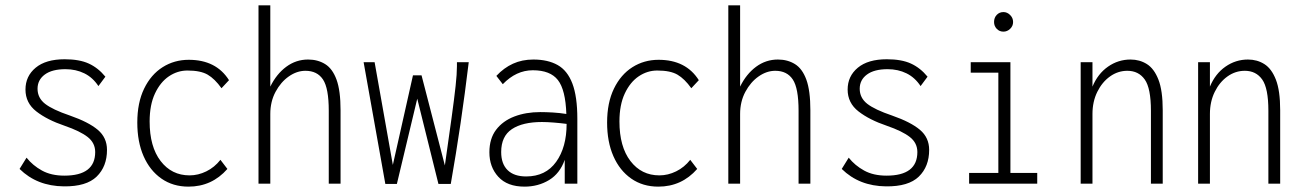

<svg xmlns="http://www.w3.org/2000/svg" viewBox="-20 -685 4858 716"><path d="M218 10Q118 9 53 -55L79 -97Q102 -68 136.5 -49Q171 -30 220 -30Q335 -30 335 -118Q335 -152 307 -174Q279 -196 221 -216Q156 -238 115.5 -269.5Q75 -301 75 -351Q75 -401 113 -432.5Q151 -464 221 -464Q276 -464 311 -448Q346 -432 373 -399L347 -364Q326 -396 294.5 -411.5Q263 -427 224 -427Q174 -427 147 -407Q120 -387 120 -354Q120 -320 148 -298Q176 -276 241 -254Q310 -230 344.5 -201Q379 -172 379 -126Q379 -64 340.5 -26.5Q302 11 218 10Z M683 11Q625 11 582 -19Q539 -49 515.5 -102.5Q492 -156 492 -228Q492 -302 517.5 -354.5Q543 -407 586.5 -434.5Q630 -462 684 -462Q786 -462 834 -386L806 -356Q781 -391 754.5 -406.5Q728 -422 679 -422Q642 -422 610 -400.5Q578 -379 558 -336.5Q538 -294 538 -232Q538 -138 579 -84.5Q620 -31 687 -31Q719 -31 749.5 -46Q780 -61 802 -89L828 -55Q770 11 683 11Z M944 0V-665H988V-362Q1011 -409 1047.5 -436Q1084 -463 1129 -463Q1165 -463 1192.5 -446Q1220 -429 1235 -388Q1250 -347 1250 -274V0H1206V-272Q1206 -356 1184.5 -388.5Q1163 -421 1119 -421Q1087 -421 1057 -400Q1027 -379 1007.5 -342.5Q988 -306 988 -260V0Z M1417 1 1336 -453H1377L1445 -70L1520 -404H1552L1639 -68Q1654 -173 1664 -245.5Q1674 -318 1679 -364Q1684 -410 1684 -438V-453H1728Q1714 -337 1697.5 -225Q1681 -113 1661 1H1615L1536 -317L1460 1Z M1936 11Q1872 11 1838.5 -25.5Q1805 -62 1805 -117Q1805 -168 1830 -201Q1855 -234 1898 -250.5Q1941 -267 1995 -267Q2016 -267 2041.5 -265.5Q2067 -264 2092 -260Q2089 -350 2060.5 -386.5Q2032 -423 1967 -423Q1905 -423 1855 -371L1831 -402Q1859 -432 1893 -447.5Q1927 -463 1969 -463Q2023 -463 2059.5 -442.5Q2096 -422 2114.5 -373.5Q2133 -325 2133 -242V0H2086V-89Q2068 -38 2027.5 -13.5Q1987 11 1936 11ZM1849 -118Q1849 -74 1873 -50.5Q1897 -27 1942 -27Q2015 -27 2054 -81.5Q2093 -136 2093 -223Q2070 -226 2045 -228Q2020 -230 2001 -230Q1929 -230 1889 -203.5Q1849 -177 1849 -118Z M2435 11Q2377 11 2334 -19Q2291 -49 2267.5 -102.5Q2244 -156 2244 -228Q2244 -302 2269.5 -354.5Q2295 -407 2338.5 -434.5Q2382 -462 2436 -462Q2538 -462 2586 -386L2558 -356Q2533 -391 2506.5 -406.5Q2480 -422 2431 -422Q2394 -422 2362 -400.5Q2330 -379 2310 -336.5Q2290 -294 2290 -232Q2290 -138 2331 -84.5Q2372 -31 2439 -31Q2471 -31 2501.5 -46Q2532 -61 2554 -89L2580 -55Q2522 11 2435 11Z M2696 0V-665H2740V-362Q2763 -409 2799.5 -436Q2836 -463 2881 -463Q2917 -463 2944.5 -446Q2972 -429 2987 -388Q3002 -347 3002 -274V0H2958V-272Q2958 -356 2936.5 -388.5Q2915 -421 2871 -421Q2839 -421 2809 -400Q2779 -379 2759.5 -342.5Q2740 -306 2740 -260V0Z M3284 10Q3184 9 3119 -55L3145 -97Q3168 -68 3202.5 -49Q3237 -30 3286 -30Q3401 -30 3401 -118Q3401 -152 3373 -174Q3345 -196 3287 -216Q3222 -238 3181.5 -269.5Q3141 -301 3141 -351Q3141 -401 3179 -432.5Q3217 -464 3287 -464Q3342 -464 3377 -448Q3412 -432 3439 -399L3413 -364Q3392 -396 3360.5 -411.5Q3329 -427 3290 -427Q3240 -427 3213 -407Q3186 -387 3186 -354Q3186 -320 3214 -298Q3242 -276 3307 -254Q3376 -230 3410.5 -201Q3445 -172 3445 -126Q3445 -64 3406.5 -26.5Q3368 11 3284 10Z M3594 0V-40H3703V-414H3600V-453H3748V-40H3848V0ZM3722 -567Q3707 -567 3697 -577.5Q3687 -588 3687 -603Q3687 -619 3697 -629.5Q3707 -640 3722 -640Q3736 -640 3747 -629Q3758 -618 3758 -603Q3758 -588 3747 -577.5Q3736 -567 3722 -567Z M4010 0V-453H4054V-362Q4074 -410 4112 -436.5Q4150 -463 4196 -463Q4230 -463 4257 -446Q4284 -429 4300 -388Q4316 -347 4316 -274V0H4272V-272Q4272 -356 4249 -388.5Q4226 -421 4184 -421Q4149 -421 4119.5 -400Q4090 -379 4072 -342.5Q4054 -306 4054 -260V0Z M4448 0V-453H4492V-362Q4512 -410 4550 -436.5Q4588 -463 4634 -463Q4668 -463 4695 -446Q4722 -429 4738 -388Q4754 -347 4754 -274V0H4710V-272Q4710 -356 4687 -388.5Q4664 -421 4622 -421Q4587 -421 4557.5 -400Q4528 -379 4510 -342.5Q4492 -306 4492 -260V0Z"/></svg>

Font: Inconsolata SemiCondensed Light
Style: Regular
Weight: 300
Width: 4
Monospace: yes
Designer: Raph Levien, Cyreal, Brenton Simpson
Foundry: Raph Levien, Cyreal, Google
Version: Version 3.100; ttfautohint (v1.8.4.7-5d5b)